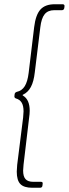

<svg xmlns="http://www.w3.org/2000/svg" viewBox="-20 -779 324 905"><path d="M59 30Q59 22 61 -2L89 -225Q91 -247 91 -254Q91 -281 82 -295.5Q73 -310 55 -315Q47 -318 48 -326L49 -335Q50 -343 59 -346Q83 -351 96.5 -372.5Q110 -394 115 -435L141 -651Q148 -709 170.5 -734Q193 -759 238 -759H276Q280 -759 282.5 -756Q285 -753 284 -749L283 -741Q281 -731 272 -731H236Q206 -731 190.5 -712Q175 -693 170 -650L144 -438Q139 -394 125.5 -369Q112 -344 89 -333Q84 -331 89 -328Q120 -309 120 -257Q120 -242 117 -222L91 -3Q89 17 89 25Q89 53 100.5 65.5Q112 78 137 78H173Q183 78 181 88L180 96Q180 100 177 103Q174 106 169 106H132Q93 106 76 88.5Q59 71 59 30Z"/></svg>

Font: Barlow Semi Condensed Thin
Style: Italic
Weight: 250
Width: 4
Italic angle: -7°
Designer: Jeremy Tribby
Foundry: Tribby Type
Version: Version 1.408